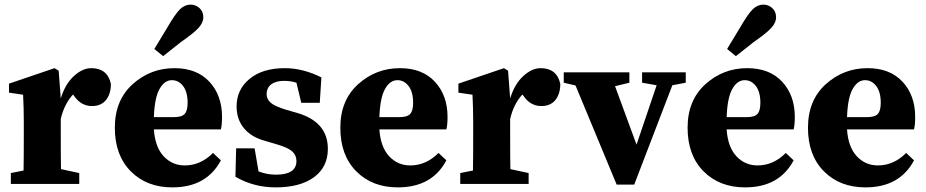

<svg xmlns="http://www.w3.org/2000/svg" viewBox="-20 -796 4009 831"><path d="M234 -490 243 -370Q262 -432 299.5 -466.5Q337 -501 375 -501Q445 -501 460 -433Q460 -390 439 -363.5Q418 -337 378 -337Q330 -337 300 -382L296 -387Q258 -346 243 -281V-210Q243 -111 244 -64L323 -47V0H27V-47L82 -58Q83 -107 83 -210V-271Q83 -326 80 -386L19 -395V-434L216 -501Z M763 -614 686 -553 648 -584 703 -675Q739 -737 759.5 -756.5Q780 -776 805 -776Q827 -776 843.5 -761Q860 -746 860 -721Q860 -698 839 -675Q818 -652 763 -614ZM646 -289H732Q767 -289 779.5 -303Q792 -317 792 -351Q792 -398 772.5 -423.5Q753 -449 724 -449Q692 -449 670.5 -411Q649 -373 646 -289ZM902 -134 936 -102Q874 15 726 15Q615 15 546 -54.5Q477 -124 477 -243Q477 -362 554 -431.5Q631 -501 735 -501Q832 -501 886.5 -442Q941 -383 941 -290Q941 -256 936 -236H646Q651 -160 688 -120Q725 -80 780 -80Q848 -80 902 -134Z M1218 -321 1267 -307Q1399 -268 1399 -152Q1399 -73 1339 -29Q1279 15 1173 15Q1078 15 999 -31L1002 -154H1082L1099 -54Q1136 -40 1174 -40Q1263 -40 1263 -99Q1263 -124 1245 -140.5Q1227 -157 1179 -171L1125 -187Q1067 -203 1035.5 -241.5Q1004 -280 1004 -336Q1004 -408 1060 -454.5Q1116 -501 1213 -501Q1291 -501 1371 -461L1364 -351H1284L1263 -438Q1239 -446 1209 -446Q1174 -446 1154 -431Q1134 -416 1134 -388Q1134 -367 1151.5 -351.5Q1169 -336 1218 -321Z M1622 -289H1708Q1743 -289 1755.5 -303Q1768 -317 1768 -351Q1768 -398 1748.5 -423.5Q1729 -449 1700 -449Q1668 -449 1646.5 -411Q1625 -373 1622 -289ZM1878 -134 1912 -102Q1850 15 1702 15Q1591 15 1522 -54.5Q1453 -124 1453 -243Q1453 -362 1530 -431.5Q1607 -501 1711 -501Q1808 -501 1862.5 -442Q1917 -383 1917 -290Q1917 -256 1912 -236H1622Q1627 -160 1664 -120Q1701 -80 1756 -80Q1824 -80 1878 -134Z M2179 -490 2188 -370Q2207 -432 2244.5 -466.5Q2282 -501 2320 -501Q2390 -501 2405 -433Q2405 -390 2384 -363.5Q2363 -337 2323 -337Q2275 -337 2245 -382L2241 -387Q2203 -346 2188 -281V-210Q2188 -111 2189 -64L2268 -47V0H1972V-47L2027 -58Q2028 -107 2028 -210V-271Q2028 -326 2025 -386L1964 -395V-434L2161 -501Z M2948 -483V-438L2890 -427L2725 3H2649L2471 -426L2420 -438V-483H2704V-438L2642 -423L2735 -170L2822 -427L2759 -438V-483Z M3242 -614 3165 -553 3127 -584 3182 -675Q3218 -737 3238.5 -756.5Q3259 -776 3284 -776Q3306 -776 3322.5 -761Q3339 -746 3339 -721Q3339 -698 3318 -675Q3297 -652 3242 -614ZM3125 -289H3211Q3246 -289 3258.5 -303Q3271 -317 3271 -351Q3271 -398 3251.5 -423.5Q3232 -449 3203 -449Q3171 -449 3149.5 -411Q3128 -373 3125 -289ZM3381 -134 3415 -102Q3353 15 3205 15Q3094 15 3025 -54.5Q2956 -124 2956 -243Q2956 -362 3033 -431.5Q3110 -501 3214 -501Q3311 -501 3365.5 -442Q3420 -383 3420 -290Q3420 -256 3415 -236H3125Q3130 -160 3167 -120Q3204 -80 3259 -80Q3327 -80 3381 -134Z M3646 -289H3732Q3767 -289 3779.5 -303Q3792 -317 3792 -351Q3792 -398 3772.5 -423.5Q3753 -449 3724 -449Q3692 -449 3670.5 -411Q3649 -373 3646 -289ZM3902 -134 3936 -102Q3874 15 3726 15Q3615 15 3546 -54.5Q3477 -124 3477 -243Q3477 -362 3554 -431.5Q3631 -501 3735 -501Q3832 -501 3886.5 -442Q3941 -383 3941 -290Q3941 -256 3936 -236H3646Q3651 -160 3688 -120Q3725 -80 3780 -80Q3848 -80 3902 -134Z"/></svg>

Font: TypoPRO Source Serif Pro
Style: Bold
Weight: 700
Designer: Frank Grießhammer
Foundry: Adobe Systems Incorporated
Version: Version 1.017;PS 1.0;hotconv 1.0.79;makeotf.lib2.5.61930